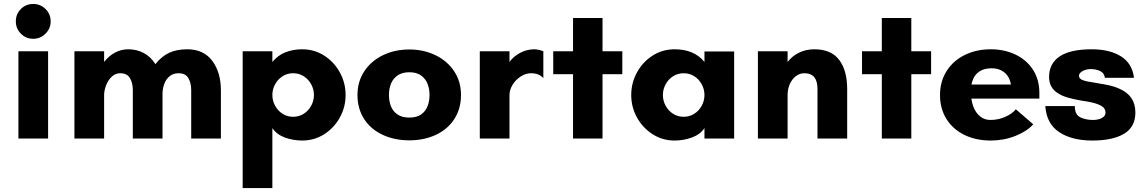

<svg xmlns="http://www.w3.org/2000/svg" viewBox="-20 -700 5786 970"><path d="M73 -441H223V0H73ZM60 -592Q60 -629 85.4 -654.5Q110.8 -680 148 -680Q184 -680 210 -654.5Q236 -629 236 -592Q236 -556 210 -530Q184 -504 148 -504Q110.8 -504 85.4 -530Q60 -556 60 -592Z M356 -441H506V-387Q529 -417 560.5 -434Q592 -451 628 -451Q671 -451 706.5 -432Q742 -413 765 -376Q797 -416 835 -433.5Q873 -451 926 -451Q1009 -451 1052.5 -392.5Q1096 -334 1096 -244V0H946V-244Q946 -281 931.5 -305.5Q917 -330 882 -330Q855 -330 836.5 -314.5Q818 -299 809.5 -275Q801 -251 801 -224V0H651V-244Q651 -281 636.5 -305.5Q622 -330 587 -330Q563 -330 544.5 -312.5Q526 -295 516 -269Q506 -243 506 -220V0H356Z M1206 -441H1356V-387Q1384 -421 1422.5 -436Q1461 -451 1507 -451Q1568.1 -451 1618.1 -419Q1668 -387 1697 -334Q1726 -281 1726 -220Q1726 -159 1697 -106.5Q1668 -54 1618.1 -22Q1568.1 10 1507 10Q1460 10 1418.5 -5.5Q1377 -21 1356 -53V250H1206ZM1566 -220Q1566 -249 1552 -274.5Q1538 -300 1514.2 -315Q1490.5 -330 1461 -330Q1431.5 -330 1407.8 -315Q1384 -300 1370 -274.5Q1356 -248.9 1356 -220Q1356 -191 1370 -165.5Q1384 -140 1407.8 -125Q1431.5 -110 1461 -110Q1490.5 -110 1514.2 -125Q1538 -140 1552 -165.5Q1566 -191.1 1566 -220Z M1786 -220Q1786 -288 1820.5 -340Q1855 -392 1914.5 -421Q1974 -450 2048 -450Q2121 -450 2180.5 -421Q2240 -392 2274.5 -340Q2309 -288 2309 -220Q2309 -151 2275.5 -99Q2242 -47 2182.5 -19Q2123 9 2048 9Q1973 9 1913 -19Q1853 -47 1819.5 -99Q1786 -151 1786 -220ZM2150 -221Q2150 -251 2140 -276.5Q2130 -302 2107.5 -318.5Q2085 -335 2048 -335Q2011 -335 1988 -318.5Q1965 -302 1955 -276.5Q1945 -251 1945 -221Q1945 -190 1954.5 -164.5Q1964 -139 1987 -122.5Q2010 -106 2048 -106Q2086 -106 2108.5 -122.5Q2131 -139 2140.5 -164.5Q2150 -190 2150 -221Z M2404 -441H2554V-387Q2573 -414 2607 -432.5Q2641 -451 2680 -451Q2690 -451 2703 -448Q2716 -445 2725 -441V-305Q2704 -330 2663 -330Q2636 -330 2610.5 -313.5Q2585 -297 2569.5 -271.5Q2554 -246 2554 -220V0H2404Z M2875 -325H2775V-441H2875V-609H3024V-441H3124V-325H3024V0H2875Z M3169 -220Q3169 -281 3198 -334Q3227 -387 3276.9 -419Q3326.9 -451 3388 -451Q3487 -451 3539 -387V-440H3689V0H3539V-53Q3518 -21 3476 -5.5Q3434 10 3388 10Q3326.9 10 3276.9 -22Q3227 -54 3198 -106.5Q3169 -159 3169 -220ZM3539 -220Q3539 -249 3525 -274.5Q3511 -300 3487.2 -315Q3463.5 -330 3434 -330Q3404.5 -330 3380.8 -315Q3357 -300 3343 -274.5Q3329 -248.9 3329 -220Q3329 -191 3343 -165.5Q3357 -140 3380.8 -125Q3404.5 -110 3434 -110Q3463.5 -110 3487.2 -125Q3511 -140 3525 -165.5Q3539 -191.1 3539 -220Z M3809 -441H3959V-387Q3982 -417 4017 -434Q4052 -451 4094 -451Q4179 -451 4219.5 -397.5Q4260 -344 4260 -250V0H4110V-250Q4110 -290 4094 -310Q4078 -330 4043 -330Q4020 -330 4000.5 -315Q3981 -300 3970 -275Q3959 -250 3959 -220V0H3809Z M4435 -325H4335V-441H4435V-609H4584V-441H4684V-325H4584V0H4435Z M4729 -220Q4729 -288 4762 -340.5Q4795 -393 4853.5 -422Q4912 -451 4986 -451Q5054 -451 5110 -424.5Q5166 -398 5198.5 -348Q5231 -298 5231 -230V-202H4858V-273H5087Q5084 -295 5072.5 -313.5Q5061 -332 5040 -343.5Q5019 -355 4989 -355Q4954 -355 4930.5 -340.5Q4907 -326 4896 -300Q4885 -274 4885 -239Q4885 -195 4897 -162.5Q4909 -130 4931.5 -112Q4954 -94 4983 -94Q5025 -94 5060.5 -110.5Q5096 -127 5112 -148L5200 -72Q5169 -37 5110.5 -13.5Q5052 10 4986 10Q4910 10 4852 -18.5Q4794 -47 4761.5 -99Q4729 -151 4729 -220Z M5261 -164H5410Q5410 -121 5437.5 -107.5Q5465 -94 5502 -94Q5529 -94 5547 -104Q5565 -114 5565 -131Q5565 -151 5548 -162.5Q5531 -174 5498 -182Q5471 -188 5453 -190Q5406 -198 5376 -206.5Q5346 -215 5323 -230Q5280 -258 5280 -311Q5280 -379 5333.5 -415Q5387 -451 5495 -451Q5586 -451 5643 -415.5Q5700 -380 5709 -307H5562Q5559 -331 5538 -341Q5517 -351 5491 -351Q5468 -351 5449.5 -341Q5431 -331 5431 -317Q5431 -303 5449.5 -295.5Q5468 -288 5506 -283L5523 -280Q5561 -274 5587.5 -268Q5614 -262 5637 -251Q5716 -216 5716 -132Q5716 -58 5658.5 -24Q5601 10 5499 10Q5395 10 5331 -32.5Q5267 -75 5261 -164Z"/></svg>

Font: Teachers[wght]
Style: Regular
Weight: 400
Designer: Alfredo Marco Pradil & Chank Diesel
Version: Version 1.000;Glyphs 3.1.2 (3151)